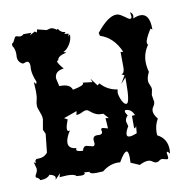

<svg xmlns="http://www.w3.org/2000/svg" viewBox="-59 -499 562 567"><g transform="rotate(-10 222.0 -216.0)"><path d="M114.7 -432.1 126.5 -435.1Q135.7 -435.1 144.5 -427.7L147.5 -430.2Q155.3 -417 168.5 -417L164.1 -412.1L176.8 -410.2L174.3 -401.9L179.2 -407.2L180.2 -405.8Q180.2 -392.1 171.9 -378.4Q163.6 -364.7 152.3 -359.9L160.6 -356.4Q133.3 -351.1 132.8 -337.9H131.8Q128.9 -337.9 128.9 -335.4Q128.9 -330.1 144.5 -311.5Q117.2 -308.6 117.2 -286.6L122.6 -262.7H127Q155.3 -262.7 160.6 -245.1Q193.4 -251.5 193.4 -258.3L192.4 -260.7L221.2 -257.3L216.8 -268.6L234.4 -245.1L240.7 -250Q260.3 -227.5 290.5 -223.1L289.1 -213.4Q289.1 -210.4 290.5 -204.6Q292 -198.7 294.7 -192.4Q297.4 -186 301 -181.4Q304.7 -176.8 309.1 -176.8Q319.3 -176.8 319.3 -240.2V-253.9L303.7 -236.8L317.9 -260.7L309.6 -265.1Q318.8 -266.6 318.8 -284.2L318.4 -330.6L326.2 -329.6Q307.1 -375 266.6 -388.2L264.6 -397Q299.8 -441.4 325.2 -441.4Q331.1 -441.4 336.7 -438.2Q342.3 -435.1 347.4 -431.4Q352.5 -427.7 356.7 -424.8Q360.8 -421.9 363.3 -421.9Q368.2 -421.9 368.2 -429.2L366.2 -441.4Q374 -436.5 374 -428.7L372.6 -421.4Q385.7 -427.2 395 -427.2Q422.4 -427.2 422.4 -381.8V-379.4L417.5 -383.3Q399.4 -355 399.4 -343.8Q399.4 -339.4 402.3 -337.9Q386.2 -314.9 386.2 -288.6Q386.2 -273.4 390.6 -258.3Q383.3 -243.7 383.3 -233.4Q383.3 -226.1 387 -219Q390.6 -211.9 390.6 -206.1L387.2 -189L390.6 -168.9Q390.6 -162.1 386 -155.5Q381.3 -148.9 381.3 -142.1Q381.3 -131.8 392.6 -117.7Q381.8 -99.6 381.8 -76.7L382.3 -69.3Q411.1 -54.7 411.1 -21L410.2 -9.8Q404.8 -16.6 402.3 -16.6L400.9 -13.7L402.8 -0.5Q402.8 5.4 398.4 5.4L384.8 2Q379.4 2 375.2 5.4Q371.1 8.8 365.7 8.8Q360.8 8.8 355 4.4Q349.1 0 342.3 0Q331.5 0 316.4 7.8L290.5 -3.4L291 -16.6Q291 -38.1 284.7 -38.1Q276.9 -38.1 260.7 -9.8L253.9 -10.3Q229 -10.3 206.5 7.8L185.5 8.8Q166.5 8.8 166.5 2L150.9 1L151.9 3.9Q151.9 8.8 139.6 8.8L126.5 7.8Q122.6 1 99.6 1L76.7 2.4L80.1 -8.8L64 7.8L65.4 2Q65.4 -6.3 48.8 -9.8Q40 1 22 1H19Q18.1 -2.4 16.1 -4.2Q14.2 -5.9 12.2 -6.8Q10.3 -7.8 8.8 -8.5Q7.3 -9.3 7.3 -11.2Q7.3 -15.1 11 -20.8Q14.6 -26.4 14.6 -34.2L9.3 -54.7L14.6 -50.3L15.1 -58.6L19 -62.5H23.9Q42.5 -62.5 52.7 -75.7L58.6 -130.9L52.7 -144L58.1 -174.8Q58.1 -181.6 56.4 -187.3Q54.7 -192.9 52.7 -198Q50.8 -203.1 49.1 -208Q47.4 -212.9 47.4 -218.3Q47.4 -225.6 49.8 -234.1Q52.2 -242.7 52.2 -258.3L50.8 -287.6L56.6 -280.3L58.6 -287.1Q48.8 -310.5 48.8 -326.2L49.3 -336.4Q49.3 -350.1 40 -350.1L28.8 -346.7Q13.7 -353 13.7 -370.1L14.2 -377Q14.2 -393.6 6.8 -403.3V-410.2Q10.3 -411.6 12.2 -414.8Q14.2 -418 15.6 -421.4Q17.1 -424.8 18.6 -427.2Q20 -429.7 22.9 -429.7L33.7 -427.2Q40 -427.2 44.9 -432.1H68.8L63.5 -425.3L79.6 -434.1L84 -430.2Q85.9 -430.2 86.9 -439ZM157.7 -169.9 160.2 -181.2 120.1 -167 129.9 -161.6Q122.6 -142.6 122.6 -134.3Q122.6 -127.4 127 -127.4L130.9 -128.4Q117.2 -107.4 117.2 -93.3Q117.2 -75.7 140.6 -73.7L139.2 -69.3Q139.2 -63 158.7 -62.5Q161.1 -75.2 170.4 -75.2L189.5 -70.3Q195.8 -70.3 195.8 -78.6L194.8 -88.4Q194.8 -100.6 208 -100.6L212.9 -100.1Q223.6 -100.1 223.6 -107.9L222.2 -114.3Q222.2 -118.7 227.5 -118.7L242.7 -114.7L240.7 -146L250.5 -144L236.8 -159.7H232.9Q222.7 -159.7 215.8 -162.6Q209 -165.5 204.1 -169.2Q199.2 -172.9 195.6 -175.8Q191.9 -178.7 188.5 -178.7Q182.6 -178.7 174.3 -174.3Q166 -169.9 157.7 -169.9ZM307.6 -158.7 304.7 -159.2Q300.3 -159.2 300.3 -155.3Q300.3 -151.4 306.6 -142.1Q298.8 -135.7 298.8 -125.5L302.7 -110.8Q293.5 -95.7 293.5 -87.4Q293.5 -80.1 301.8 -80.1Q309.6 -80.1 323.7 -85.9L325.7 -107.4L321.3 -100.6L318.8 -103V-139.2L328.1 -139.6Q321.3 -156.2 307.6 -158.7Z"/></g></svg>

Font: Truetypewriter PolyglOTT
Style: Regular
Weight: 400
Designer: Sergey Beatoff a.k.a. Sam_T
Version: Version 3.76